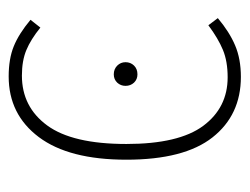

<svg xmlns="http://www.w3.org/2000/svg" viewBox="-87 -484 581 447"><g transform="rotate(-90 203.5 -260.5)"><path d="M249 -530.8Q290 -530.8 319.1 -519Q348.1 -507.3 380.9 -480L362.8 -457Q335 -479.5 310.3 -489.7Q285.6 -500 251 -500Q178.2 -500 135 -441.2Q91.8 -382.3 91.8 -256.8Q91.8 -134.8 134 -77.9Q176.3 -21 247.1 -21Q284.2 -21 310.8 -32Q337.4 -43 368.2 -65.9L384.8 -43.9Q353 -17.1 321.5 -3.7Q290 9.8 248 9.8Q159.2 9.8 107.2 -56.2Q55.2 -122.1 55.2 -256.8Q55.2 -390.6 107.9 -460.7Q160.6 -530.8 249 -530.8ZM253.9 -286.1Q266.1 -286.1 274.2 -278.1Q282.2 -270 282.2 -258.8Q282.2 -247.1 274.4 -239Q266.6 -231 253.9 -231Q242.2 -231 234.6 -239Q227.1 -247.1 227.1 -258.8Q227.1 -270 234.6 -278.1Q242.2 -286.1 253.9 -286.1Z"/></g></svg>

Font: Fira Sans Compressed UltraLight
Style: Regular
Weight: 200
Width: 1
Designer: Carrois Corporate & Edenspiekermann AG
Foundry: Carrois Corporate GbR & Edenspiekermann AG
Version: Version 4.203;PS 004.203;hotconv 1.0.88;makeotf.lib2.5.64775